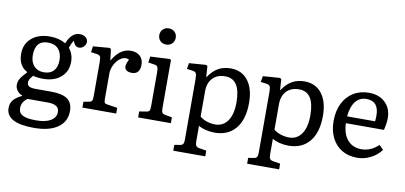

<svg xmlns="http://www.w3.org/2000/svg" viewBox="-85 -1038 3277 1554"><g transform="rotate(10 1553.5 -261.5)"><path d="M254 230Q25 230 25 106Q25 68 47 41Q69 14 116 -8V-12Q91 -20 74.5 -42Q58 -64 58 -89Q58 -116 71.5 -139.5Q85 -163 123 -203V-206Q49 -244 49 -343Q49 -424 105.5 -472.5Q162 -521 256 -521Q331 -521 386 -488Q402 -533 429 -557.5Q456 -582 490 -582Q519 -582 538 -567Q557 -552 557 -529Q557 -507 540 -490Q523 -473 500 -473Q474 -473 460 -500L450 -521Q434 -496 421 -458Q459 -412 459 -348Q459 -269 404 -221.5Q349 -174 257 -174Q235 -174 211.5 -177Q188 -180 176 -184Q158 -164 151 -151Q144 -138 144 -124Q144 -102 160.5 -92.5Q177 -83 214 -83H342Q434 -83 476.5 -52Q519 -21 519 46Q519 133 449.5 181.5Q380 230 254 230ZM255 -227Q308 -227 336 -258Q364 -289 364 -345Q364 -404 334 -437Q304 -470 249 -470Q144 -470 144 -348Q144 -293 174 -260Q204 -227 255 -227ZM262 167Q339 167 381.5 141Q424 115 424 70Q424 8 331 8H163Q117 42 117 91Q117 131 150.5 149Q184 167 262 167Z M613 0V-48L661 -57Q677 -60 682 -69.5Q687 -79 687 -105V-385Q687 -420 681 -432Q675 -444 653 -447L604 -454L611 -503L746 -514L758 -507L769 -417H772Q832 -521 921 -521Q968 -521 996 -495Q1024 -469 1024 -425Q1024 -346 957 -346Q929 -346 913.5 -357.5Q898 -369 898 -390Q898 -410 917 -448Q895 -459 871 -451.5Q847 -444 826.5 -422.5Q806 -401 793 -370.5Q780 -340 780 -306V-103Q780 -79 784.5 -70.5Q789 -62 805 -60L891 -47V0Z M1191 -620Q1162 -620 1143 -638.5Q1124 -657 1124 -686Q1124 -715 1143 -734Q1162 -753 1191 -753Q1221 -753 1240 -734.5Q1259 -716 1259 -687Q1259 -658 1240 -639Q1221 -620 1191 -620ZM1071 0V-49L1128 -58Q1148 -61 1153.5 -71Q1159 -81 1159 -109V-382Q1159 -418 1152.5 -430Q1146 -442 1123 -445L1075 -452L1082 -502L1240 -510L1252 -505V-105Q1252 -86 1257 -74Q1262 -62 1284 -58L1340 -48V0Z M1398 216V168L1446 160Q1461 158 1468 147.5Q1475 137 1475 113V-384Q1475 -422 1468 -434Q1461 -446 1438 -449L1392 -455L1400 -504L1537 -514L1551 -508L1557 -418H1560Q1595 -471 1639 -496Q1683 -521 1741 -521Q1832 -521 1883.5 -454.5Q1935 -388 1935 -271Q1935 -135 1873.5 -60.5Q1812 14 1701 14Q1664 14 1627.5 5Q1591 -4 1568 -19V110Q1568 134 1575 145Q1582 156 1600 159L1661 169V216ZM1694 -52Q1760 -52 1797 -106Q1834 -160 1834 -257Q1834 -450 1709 -450Q1643 -450 1605.5 -410.5Q1568 -371 1568 -303V-95Q1588 -76 1623.5 -64Q1659 -52 1694 -52Z M2005 216V168L2053 160Q2068 158 2075 147.5Q2082 137 2082 113V-384Q2082 -422 2075 -434Q2068 -446 2045 -449L1999 -455L2007 -504L2144 -514L2158 -508L2164 -418H2167Q2202 -471 2246 -496Q2290 -521 2348 -521Q2439 -521 2490.5 -454.5Q2542 -388 2542 -271Q2542 -135 2480.5 -60.5Q2419 14 2308 14Q2271 14 2234.5 5Q2198 -4 2175 -19V110Q2175 134 2182 145Q2189 156 2207 159L2268 169V216ZM2301 -52Q2367 -52 2404 -106Q2441 -160 2441 -257Q2441 -450 2316 -450Q2250 -450 2212.5 -410.5Q2175 -371 2175 -303V-95Q2195 -76 2230.5 -64Q2266 -52 2301 -52Z M2873 14Q2800 14 2746.5 -18Q2693 -50 2663.5 -109Q2634 -168 2634 -247Q2634 -330 2664.5 -391.5Q2695 -453 2750 -487Q2805 -521 2878 -521Q2961 -521 3011.5 -472.5Q3062 -424 3062 -344Q3062 -302 3048 -246H2735Q2738 -158 2780.5 -109Q2823 -60 2896 -60Q2934 -60 2970 -76Q3006 -92 3034 -120L3069 -85Q3035 -39 2982 -12.5Q2929 14 2873 14ZM2735 -302H2965Q2968 -322 2968 -348Q2968 -468 2867 -468Q2810 -468 2776.5 -425.5Q2743 -383 2735 -302Z"/></g></svg>

Font: Literata 12pt
Style: Regular
Weight: 400
Designer: Latin by Veronika Burian and Jose Scaglione. Greek by Irene Vlachou. Cyrillic by Vera Evstafieva.
Foundry: TypeTogether
Version: Version 3.002